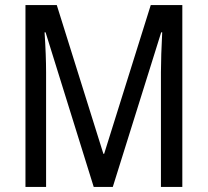

<svg xmlns="http://www.w3.org/2000/svg" viewBox="-20 -734 815 754"><path d="M348 0H423L613 -607H617C614 -548 612 -492 612 -451V0H696V-714H572L389 -130H386L203 -714H80V0H161V-451C161 -492 159 -548 155 -607H159Z"/></svg>

Font: Noto Sans Georgian Condensed
Style: Regular
Weight: 400
Width: 3
Designer: Monotype Design Team, Akaki Razmadze
Foundry: Google LLC
Version: Version 2.005